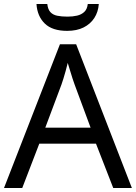

<svg xmlns="http://www.w3.org/2000/svg" viewBox="-20 -938 679 958"><path d="M545 0 459 -221H176L91 0H0L279 -717H360L638 0ZM352 -517Q349 -525 342 -546Q335 -567 328.5 -589.5Q322 -612 318 -624Q313 -604 307.5 -583.5Q302 -563 296.5 -546Q291 -529 287 -517L206 -301H432ZM473 -918Q470 -878 450.5 -848Q431 -818 397 -801Q363 -784 315 -784Q241 -784 203.5 -820.5Q166 -857 162 -918H216Q219 -891 231.5 -877.5Q244 -864 265.5 -859.5Q287 -855 317 -855Q343 -855 364.5 -860Q386 -865 400.5 -878.5Q415 -892 418 -918Z"/></svg>

Font: Noto Sans Hebrew
Style: Regular
Weight: 400
Designer: Monotype Design Team
Foundry: Monotype Imaging Inc.
Version: Version 2.003;January 10, 2023;FontCreator 14.0.0.2877 64-bi